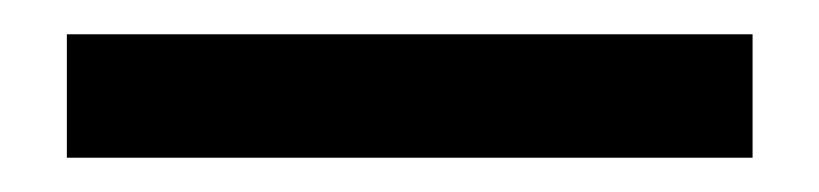

<svg xmlns="http://www.w3.org/2000/svg" viewBox="-20 -20 478 112"><path d="M19 72H419V0H19Z"/></svg>

Font: HB Figtree Prototype
Style: Regular
Weight: 400
Designer: Alfredo Marco Pradil
Foundry: Hanken Design Co.®
Version: Version 1.002;Glyphs 3.2 (3228)